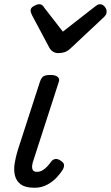

<svg xmlns="http://www.w3.org/2000/svg" viewBox="-20 -868 522 904"><path d="M142 16Q100 16 78.5 0.5Q57 -15 50.5 -41Q44 -67 49 -98.5Q54 -130 64 -162L168 -483Q175 -503 185 -509Q195 -515 218 -515Q241 -515 251.5 -506Q262 -497 257 -483L138 -115Q133 -102 131.5 -89Q130 -76 134.5 -67.5Q139 -59 154 -59Q168 -59 180 -66Q192 -73 202.5 -84.5Q213 -96 221 -107Q227 -116 238.5 -119Q250 -122 265 -112Q281 -102 281.5 -91.5Q282 -81 276 -70Q266 -53 247 -32.5Q228 -12 201.5 2Q175 16 142 16ZM451 -848Q463 -848 472.5 -837Q482 -826 482 -814Q482 -804 478.5 -798.5Q475 -793 471 -789L312 -640Q298 -627 284.5 -622.5Q271 -618 254 -618Q241 -618 230 -624.5Q219 -631 212 -644L131 -796Q127 -804 125.5 -809.5Q124 -815 124 -819Q124 -831 139 -839.5Q154 -848 163 -848Q174 -848 179.5 -843Q185 -838 189 -831L276 -719L422 -833Q429 -838 435.5 -843Q442 -848 451 -848Z"/></svg>

Font: Playwrite MX
Style: Regular
Weight: 400
Designer: Veronika Burian, José Scaglione
Foundry: TypeTogether
Version: Version 1.002